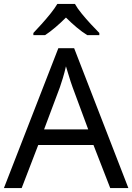

<svg xmlns="http://www.w3.org/2000/svg" viewBox="-20 -964 679 984"><path d="M545 0 459 -221H176L91 0H0L279 -717H360L638 0ZM352 -517Q349 -525 342 -546Q335 -567 328.5 -589.5Q322 -612 318 -624Q311 -593 302 -563.5Q293 -534 287 -517L206 -301H432ZM364 -944Q376 -922 398.5 -894.5Q421 -867 445.5 -840.5Q470 -814 489 -795V-784H427Q401 -800 373 -823.5Q345 -847 318 -874Q291 -847 264 -824Q237 -801 211 -784H151V-795Q170 -815 193.5 -841Q217 -867 239 -894.5Q261 -922 274 -944Z"/></svg>

Font: TSCustom
Style: Regular
Weight: 400
Designer: Monotype Design Team
Foundry: Monotype Imaging Inc.
Version: Version 2.004; ttfautohint (v1.8.3) -l 8 -r 50 -G 200 -x 14 